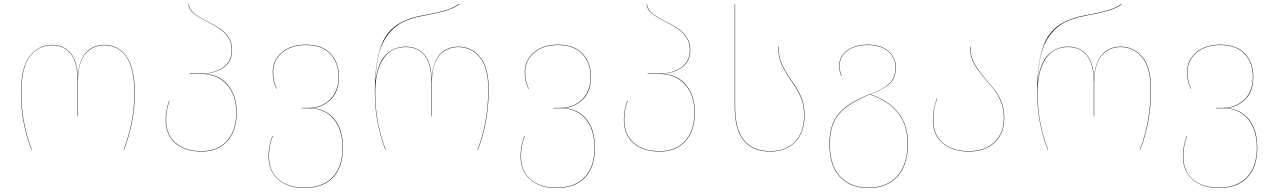

<svg xmlns="http://www.w3.org/2000/svg" viewBox="-20 -751 6401 963"><path d="M85 -283Q85 -414 129.5 -470Q174 -526 240 -526Q299 -526 333.5 -485.5Q368 -445 370 -362Q374 -444 409.5 -485Q445 -526 504 -526Q570 -526 613 -469.5Q656 -413 656 -283Q656 -207 641 -134Q626 -61 602 0H600Q624 -61 639 -134Q654 -207 654 -283Q654 -412 612 -468Q570 -524 504 -524Q444 -524 407.5 -480Q371 -436 371 -342V-168H369V-344Q369 -438 335 -481Q301 -524 240 -524Q174 -524 130.5 -469Q87 -414 87 -283Q87 -206 101.5 -132.5Q116 -59 140 0H138Q114 -59 99.5 -132.5Q85 -206 85 -283Z M1167 -187Q1167 -96 1120.5 -43.5Q1074 9 991 9Q907 9 859 -33Q811 -75 811 -150Q811 -197 828 -245H830Q813 -199 813 -150Q813 -76 860.5 -34.5Q908 7 991 7Q1073 7 1119 -45Q1165 -97 1165 -187Q1165 -274 1118 -327Q1071 -380 990 -380H930V-382H990Q1053 -382 1097.5 -412Q1142 -442 1142 -500Q1142 -537 1124.5 -563Q1107 -589 1083 -605.5Q1059 -622 1018 -643Q973 -666 950.5 -684Q928 -702 925 -730H927Q930 -703 952 -685Q974 -667 1019 -644Q1059 -624 1084 -607Q1109 -590 1126.5 -563.5Q1144 -537 1144 -500Q1144 -442 1101.5 -412.5Q1059 -383 1000 -381Q1078 -379 1122.5 -325.5Q1167 -272 1167 -187Z M1700 -10Q1700 87 1650 139.5Q1600 192 1507 192Q1425 192 1376 150Q1327 108 1327 33Q1327 -18 1346 -69H1348Q1329 -19 1329 33Q1329 108 1377 149Q1425 190 1507 190Q1599 190 1648.5 137.5Q1698 85 1698 -10Q1698 -101 1653 -154.5Q1608 -208 1529 -208H1493V-210H1526Q1591 -210 1634.5 -251Q1678 -292 1678 -366Q1678 -436 1636.5 -480.5Q1595 -525 1514 -525Q1440 -525 1395 -486.5Q1350 -448 1350 -389Q1350 -344 1368 -306H1366Q1348 -344 1348 -389Q1348 -449 1393.5 -488Q1439 -527 1514 -527Q1596 -527 1638 -482Q1680 -437 1680 -366Q1680 -291 1638.5 -251.5Q1597 -212 1541 -209Q1614 -206 1657 -153.5Q1700 -101 1700 -10Z M1860 -290Q1860 -435 1893 -524.5Q1926 -614 2017 -650Q2043 -661 2068.5 -667Q2094 -673 2133 -680Q2184 -690 2217.5 -700Q2251 -710 2282 -731L2284 -729Q2252 -708 2218.5 -698Q2185 -688 2134 -678Q2096 -671 2070.5 -665Q2045 -659 2018 -648Q1946 -619 1906.5 -547.5Q1867 -476 1863 -342Q1875 -437 1916 -477Q1957 -517 2015 -517Q2074 -517 2108.5 -476.5Q2143 -436 2145 -353Q2149 -435 2184.5 -476Q2220 -517 2279 -517Q2344 -517 2387.5 -465.5Q2431 -414 2431 -304Q2431 -138 2377 0H2375Q2429 -138 2429 -304Q2429 -413 2386 -464Q2343 -515 2279 -515Q2219 -515 2182.5 -471Q2146 -427 2146 -333V-168H2144V-335Q2144 -429 2110 -472Q2076 -515 2015 -515Q1941 -515 1901.5 -455Q1862 -395 1862 -284Q1862 -206 1876.5 -132.5Q1891 -59 1915 0H1913Q1889 -60 1874.5 -134Q1860 -208 1860 -290Z M2964 -10Q2964 87 2914 139.5Q2864 192 2771 192Q2689 192 2640 150Q2591 108 2591 33Q2591 -18 2610 -69H2612Q2593 -19 2593 33Q2593 108 2641 149Q2689 190 2771 190Q2863 190 2912.5 137.5Q2962 85 2962 -10Q2962 -101 2917 -154.5Q2872 -208 2793 -208H2757V-210H2790Q2855 -210 2898.5 -251Q2942 -292 2942 -366Q2942 -436 2900.5 -480.5Q2859 -525 2778 -525Q2704 -525 2659 -486.5Q2614 -448 2614 -389Q2614 -344 2632 -306H2630Q2612 -344 2612 -389Q2612 -449 2657.5 -488Q2703 -527 2778 -527Q2860 -527 2902 -482Q2944 -437 2944 -366Q2944 -291 2902.5 -251.5Q2861 -212 2805 -209Q2878 -206 2921 -153.5Q2964 -101 2964 -10Z M3465 -187Q3465 -96 3418.5 -43.5Q3372 9 3289 9Q3205 9 3157 -33Q3109 -75 3109 -150Q3109 -197 3126 -245H3128Q3111 -199 3111 -150Q3111 -76 3158.5 -34.5Q3206 7 3289 7Q3371 7 3417 -45Q3463 -97 3463 -187Q3463 -274 3416 -327Q3369 -380 3288 -380H3228V-382H3288Q3351 -382 3395.5 -412Q3440 -442 3440 -500Q3440 -537 3422.5 -563Q3405 -589 3381 -605.5Q3357 -622 3316 -643Q3271 -666 3248.5 -684Q3226 -702 3223 -730H3225Q3228 -703 3250 -685Q3272 -667 3317 -644Q3357 -624 3382 -607Q3407 -590 3424.5 -563.5Q3442 -537 3442 -500Q3442 -442 3399.5 -412.5Q3357 -383 3298 -381Q3376 -379 3420.5 -325.5Q3465 -272 3465 -187Z M3665 -730H3667V-216Q3667 7 3843 7Q3922 7 3967.5 -40.5Q4013 -88 4013 -172Q4013 -226 3996.5 -263.5Q3980 -301 3947 -348Q3915 -395 3899 -430.5Q3883 -466 3883 -517H3885Q3885 -467 3900.5 -432Q3916 -397 3949 -349Q3982 -302 3998.5 -264.5Q4015 -227 4015 -172Q4015 -87 3968.5 -39Q3922 9 3843 9Q3665 9 3665 -216Z M4534 -31Q4534 76 4481.5 134Q4429 192 4336 192Q4245 192 4192.5 136Q4140 80 4140 -29Q4140 -92 4159.5 -136.5Q4179 -181 4223 -215Q4267 -249 4342 -278Q4394 -298 4421.5 -317Q4449 -336 4460 -358Q4471 -380 4471 -413Q4471 -462 4434.5 -493.5Q4398 -525 4333 -525Q4268 -525 4229.5 -496.5Q4191 -468 4191 -420Q4191 -393 4202 -371L4200 -370Q4189 -394 4189 -420Q4189 -469 4228.5 -498Q4268 -527 4333 -527Q4399 -527 4436 -494.5Q4473 -462 4473 -413Q4473 -380 4462 -357.5Q4451 -335 4423.5 -316.5Q4396 -298 4345 -278Q4432 -250 4483 -188.5Q4534 -127 4534 -31ZM4532 -31Q4532 -127 4481 -188Q4430 -249 4343 -277Q4268 -247 4224 -213Q4180 -179 4161 -135Q4142 -91 4142 -29Q4142 79 4194 134.5Q4246 190 4336 190Q4428 190 4480 132.5Q4532 75 4532 -31Z M4928 -349Q4958 -315 4975.5 -291Q4993 -267 5005 -234Q5017 -201 5017 -160Q5017 -82 4969 -36.5Q4921 9 4839 9Q4758 9 4708.5 -32.5Q4659 -74 4659 -149Q4659 -180 4664 -204.5Q4669 -229 4679 -257H4681Q4670 -229 4665.5 -204Q4661 -179 4661 -149Q4661 -75 4709.5 -34Q4758 7 4839 7Q4920 7 4967.5 -38Q5015 -83 5015 -160Q5015 -201 5003 -233.5Q4991 -266 4974 -290Q4957 -314 4927 -348Q4886 -395 4865.5 -431Q4845 -467 4845 -517H4847Q4847 -468 4867 -432.5Q4887 -397 4928 -349Z M5182 -290Q5182 -435 5215 -524.5Q5248 -614 5339 -650Q5365 -661 5390.5 -667Q5416 -673 5455 -680Q5506 -690 5539.5 -700Q5573 -710 5604 -731L5606 -729Q5574 -708 5540.5 -698Q5507 -688 5456 -678Q5418 -671 5392.5 -665Q5367 -659 5340 -648Q5268 -619 5228.5 -547.5Q5189 -476 5185 -342Q5197 -437 5238 -477Q5279 -517 5337 -517Q5396 -517 5430.5 -476.5Q5465 -436 5467 -353Q5471 -435 5506.5 -476Q5542 -517 5601 -517Q5666 -517 5709.5 -465.5Q5753 -414 5753 -304Q5753 -138 5699 0H5697Q5751 -138 5751 -304Q5751 -413 5708 -464Q5665 -515 5601 -515Q5541 -515 5504.5 -471Q5468 -427 5468 -333V-168H5466V-335Q5466 -429 5432 -472Q5398 -515 5337 -515Q5263 -515 5223.5 -455Q5184 -395 5184 -284Q5184 -206 5198.5 -132.5Q5213 -59 5237 0H5235Q5211 -60 5196.5 -134Q5182 -208 5182 -290Z M6286 -10Q6286 87 6236 139.5Q6186 192 6093 192Q6011 192 5962 150Q5913 108 5913 33Q5913 -18 5932 -69H5934Q5915 -19 5915 33Q5915 108 5963 149Q6011 190 6093 190Q6185 190 6234.5 137.5Q6284 85 6284 -10Q6284 -101 6239 -154.5Q6194 -208 6115 -208H6079V-210H6112Q6177 -210 6220.5 -251Q6264 -292 6264 -366Q6264 -436 6222.5 -480.5Q6181 -525 6100 -525Q6026 -525 5981 -486.5Q5936 -448 5936 -389Q5936 -344 5954 -306H5952Q5934 -344 5934 -389Q5934 -449 5979.5 -488Q6025 -527 6100 -527Q6182 -527 6224 -482Q6266 -437 6266 -366Q6266 -291 6224.5 -251.5Q6183 -212 6127 -209Q6200 -206 6243 -153.5Q6286 -101 6286 -10Z"/></svg>

Font: FiraGO Two
Style: Regular
Weight: 100
Designer: bBox Type
Foundry: bBox Type GmbH
Version: Version 1.001